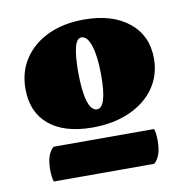

<svg xmlns="http://www.w3.org/2000/svg" viewBox="-63 -798 600 616"><g transform="rotate(-10 237.5 -489.5)"><path d="M217 -391Q126 -391 76 -432.5Q26 -474 26 -550Q26 -606 54 -648Q82 -690 132 -713.5Q182 -737 249 -737Q341 -737 395 -693.5Q449 -650 449 -575Q449 -521 420 -479.5Q391 -438 338.5 -414.5Q286 -391 217 -391ZM241 -446Q273 -446 273 -552Q273 -611 262 -646.5Q251 -682 231 -682Q216 -682 209 -654Q202 -626 202 -574Q202 -513 212 -479.5Q222 -446 241 -446ZM391 -242H64Q62 -248 60.5 -257.5Q59 -267 59 -281Q59 -333 83 -352H410Q415 -339 415 -313Q415 -262 391 -242Z"/></g></svg>

Font: Petrona Black
Style: Regular
Weight: 900
Designer: Ringo R. Seeber
Foundry: Ringo R. Seeber
Version: Version 2.001; ttfautohint (v1.8.3)